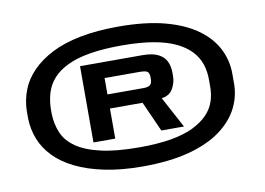

<svg xmlns="http://www.w3.org/2000/svg" viewBox="-65 -840 1035 751"><g transform="rotate(-10 453.0 -464.0)"><path d="M445 -186Q553.5 -186 630.8 -206.8Q708 -227.5 757.5 -264.2Q807 -301 830.5 -348.2Q854 -395.5 853 -449V-478.5Q854 -532 830.5 -579.8Q807 -627.5 757.5 -663.8Q708 -700 630.8 -720.8Q553.5 -741.5 445 -741.5Q361 -741.5 294.2 -728.5Q227.5 -715.5 179.2 -690.8Q131 -666 99 -633Q67 -600 52 -560.8Q37 -521.5 36 -478.5V-449Q37 -406 52.2 -366.8Q67.5 -327.5 99 -294.8Q130.5 -262 179.5 -237.8Q228.5 -213.5 294.8 -199.8Q361 -186 445 -186ZM445 -262Q354 -262 293.2 -276Q232.5 -290 196.5 -315Q160.5 -340 145.8 -375Q131 -410 130 -451.5V-472Q131 -506 140.5 -535.8Q150 -565.5 171.2 -589.2Q192.5 -613 229 -630.8Q265.5 -648.5 319 -657.5Q372.5 -666.5 445 -666.5Q518.5 -666.5 571.5 -657.2Q624.5 -648 660.5 -630.5Q696.5 -613 718.8 -588.8Q741 -564.5 750.2 -535.2Q759.5 -506 759 -472V-451.5Q759.5 -418.5 750.2 -390.2Q741 -362 718.8 -338.8Q696.5 -315.5 660.8 -298Q625 -280.5 571.8 -271.2Q518.5 -262 445 -262ZM271.5 -312H358V-431.5H487.5L541 -312H631L564.5 -436Q596 -440 609.5 -464.2Q623 -488.5 623 -513V-527Q623 -551.5 614 -571.5Q605 -591.5 582 -603.2Q559 -615 518.5 -615H271.5ZM358 -487.5V-552.5H496.5Q523.5 -552.5 529.5 -545.5Q535.5 -538.5 535.5 -525V-517.5Q535.5 -500.5 527.5 -494Q519.5 -487.5 502 -487.5Z"/></g></svg>

Font: Anybody ExtraExpanded SemiBold
Style: Regular
Weight: 600
Width: 8
Version: Version 1.113;gftools[0.9.25]